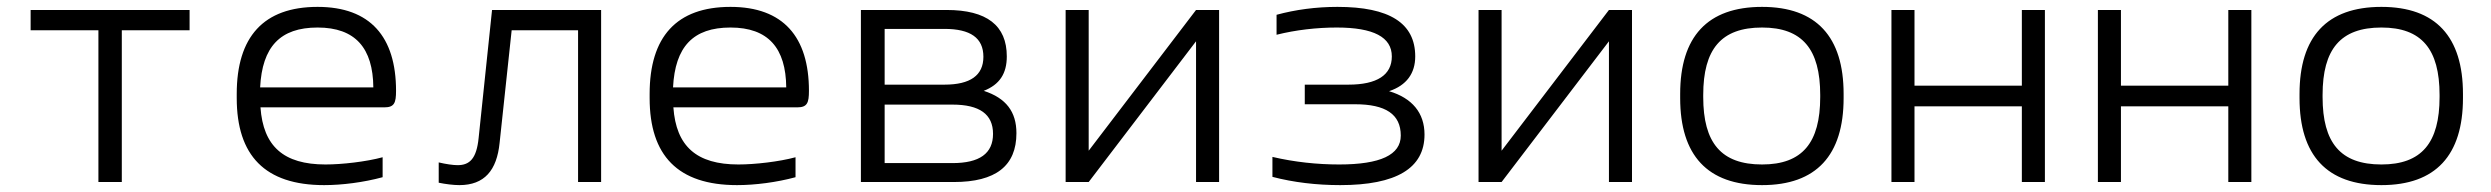

<svg xmlns="http://www.w3.org/2000/svg" viewBox="-20 -529 7240 558"><path d="M266 0H334V-441H531V-500H69V-441H266Z M1131 -265C1131 -422 1056 -509 903 -509C746 -509 668 -422 668 -256V-244C668 -77 750 9 922 9C974 9 1037 1 1092 -14V-72C1044 -59 974 -51 926 -51C804 -51 745 -104 737 -217H1097C1126 -217 1131 -230 1131 -265ZM736 -275C742 -393 794 -449 903 -449C1013 -449 1064 -389 1065 -275Z M1432 -114 1467 -441H1660V0H1727V-500H1410L1371 -128C1365 -68 1345 -49 1310 -49C1297 -49 1276 -52 1255 -57V2C1274 6 1298 9 1315 9C1388 9 1424 -34 1432 -114Z M2331 -265C2331 -422 2256 -509 2103 -509C1946 -509 1868 -422 1868 -256V-244C1868 -77 1950 9 2122 9C2174 9 2237 1 2292 -14V-72C2244 -59 2174 -51 2126 -51C2004 -51 1945 -104 1937 -217H2297C2326 -217 2331 -230 2331 -265ZM1936 -275C1942 -393 1994 -449 2103 -449C2213 -449 2264 -389 2265 -275Z M2482 0H2752C2874 0 2934 -47 2934 -142C2934 -204 2904 -244 2839 -265C2885 -283 2906 -315 2906 -365C2906 -455 2848 -500 2731 -500H2482ZM2551 -55V-225H2748C2827 -225 2866 -197 2866 -140C2866 -83 2827 -55 2748 -55ZM2551 -283V-445H2725C2800 -445 2838 -419 2838 -364C2838 -310 2800 -283 2725 -283Z M3077 0H3144L3456 -409V0H3523V-500H3456L3144 -91V-500H3077Z M3899 -283H3772V-226H3918C4007 -226 4051 -197 4051 -135C4051 -79 3992 -51 3872 -51C3808 -51 3742 -58 3678 -73V-15C3739 1 3806 9 3875 9C4038 9 4120 -40 4120 -138C4120 -201 4084 -244 4017 -264C4068 -281 4093 -316 4093 -365C4093 -462 4018 -509 3867 -509C3805 -509 3745 -501 3690 -486V-428C3746 -442 3807 -449 3865 -449C3972 -449 4025 -421 4025 -365C4025 -311 3982 -283 3899 -283Z M4277 0H4344L4656 -409V0H4723V-500H4656L4344 -91V-500H4277Z M4863 -256V-244C4863 -78 4942 9 5101 9C5259 9 5338 -78 5338 -244V-256C5338 -422 5259 -509 5101 -509C4942 -509 4863 -422 4863 -256ZM4930 -247V-253C4930 -386 4982 -449 5101 -449C5218 -449 5270 -386 5270 -253V-247C5270 -114 5218 -51 5101 -51C4982 -51 4930 -114 4930 -247Z M5477 0H5544V-220H5856V0H5923V-500H5856V-280H5544V-500H5477Z M6077 0H6144V-220H6456V0H6523V-500H6456V-280H6144V-500H6077Z M6663 -256V-244C6663 -78 6742 9 6901 9C7059 9 7138 -78 7138 -244V-256C7138 -422 7059 -509 6901 -509C6742 -509 6663 -422 6663 -256ZM6730 -247V-253C6730 -386 6782 -449 6901 -449C7018 -449 7070 -386 7070 -253V-247C7070 -114 7018 -51 6901 -51C6782 -51 6730 -114 6730 -247Z"/></svg>

Font: LT Wave Mono Light
Style: Regular
Weight: 300
Designer: Daniel Lyons
Version: Version 2.5 (Glyphs App)